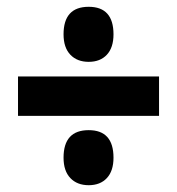

<svg xmlns="http://www.w3.org/2000/svg" viewBox="-20 -608 522 565"><path d="M241 -426Q207 -426 187 -447Q167 -468 167 -507Q167 -588 241 -588Q314 -588 314 -507Q314 -468 294.5 -447Q275 -426 241 -426ZM33 -267V-383H448V-267ZM241 -63Q207 -63 187 -84Q167 -105 167 -144Q167 -225 241 -225Q314 -225 314 -144Q314 -105 294.5 -84Q275 -63 241 -63Z"/></svg>

Font: Noto Sans Telugu ExtraCondensed ExtraBold
Style: Regular
Weight: 800
Width: 2
Designer: Jelle Bosma - Monotype Design Team
Foundry: Monotype Imaging Inc.
Version: Version 2.005; ttfautohint (v1.8.4.7-5d5b)